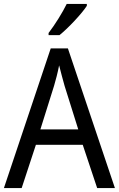

<svg xmlns="http://www.w3.org/2000/svg" viewBox="-20 -964 610 984"><path d="M425 -934V-944H322C300 -899 262 -838 229 -795V-784H285C330 -820 400 -895 425 -934ZM478 0H569L328 -716H240L0 0H91L164 -222H404ZM311 -524 381 -301H187L257 -524C265 -551 276 -592 283 -629C289 -602 305 -547 311 -524Z"/></svg>

Font: Noto Sans Khmer UI SemiCondensed
Style: Regular
Weight: 400
Width: 4
Designer: Danh Hong and the Monotype Design Team
Foundry: Monotype Imaging Inc.
Version: Version 2.002